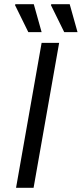

<svg xmlns="http://www.w3.org/2000/svg" viewBox="-20 -889 387 909"><path d="M56 0 177 -686H260L139 0ZM114 -737 51 -865 53 -869H140L177 -737ZM284 -737 221 -865 223 -869H310L347 -737Z"/></svg>

Font: Archivo SemiExpanded Light
Style: Italic
Weight: 300
Width: 6
Italic angle: -10°
Designer: Hector Gatti
Foundry: Omnibus-Type
Version: Version 2.001